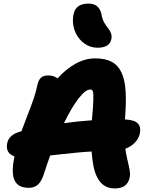

<svg xmlns="http://www.w3.org/2000/svg" viewBox="-20 -1035 820 1066"><path d="M521 -770Q481.4 -770 449.2 -793Q417 -815.9 400.1 -852.1Q383.3 -888.2 384.8 -928.2Q386.7 -973.1 408 -994.1Q429.2 -1015.1 472.2 -1015.1Q534.2 -1015.1 544.9 -948.2Q548.8 -926.8 559.6 -908Q570.3 -889.2 580.1 -877.9Q589.8 -866.7 595.9 -851.1Q602.1 -835.4 598.1 -817.9Q588.9 -770 521 -770ZM617.2 11.2Q549.8 11.2 519 -51.8Q495.1 -97.7 488.8 -193.8Q450.7 -191.9 412.4 -188.2Q374 -184.6 323.5 -179Q272.9 -173.3 258.8 -171.9Q249 -146.5 222.2 -64.9Q209 -25.9 189.5 -9Q169.9 7.8 140.1 7.8Q82 7.8 61.8 -31.5Q41.5 -70.8 59.1 -160.2Q60.1 -162.1 60.1 -167Q9.3 -184.1 20 -240.2Q29.3 -287.1 94.2 -305.2Q95.2 -305.2 96.9 -305.7Q98.6 -306.2 99.1 -306.2Q110.4 -338.4 131.6 -392.3Q152.8 -446.3 166.3 -485.4Q179.7 -524.4 187 -560.1Q192.9 -589.8 207 -603Q221.2 -616.2 247.1 -616.2Q277.3 -616.2 299.8 -600.1Q346.2 -651.9 399.9 -681.4Q453.6 -710.9 507.8 -710.9Q564.5 -710.9 600.1 -691.9Q635.7 -672.9 654.8 -631.8Q673.8 -590.8 677.5 -526.4Q681.2 -461.9 673.8 -372.1Q726.6 -369.1 744.9 -349.9Q763.2 -330.6 756.8 -295.9Q751 -266.6 729.5 -243.9Q708 -221.2 675.8 -209Q679.7 -179.2 688 -145Q696.3 -110.8 700 -89.4Q703.6 -67.9 700.2 -50.8Q688.5 11.2 617.2 11.2ZM481 -538.1Q455.1 -538.1 416.7 -489Q378.4 -439.9 335 -351.1Q407.2 -361.3 490.2 -367.2Q494.1 -408.2 496.1 -436.5Q498 -464.8 498.3 -483.9Q498.5 -502.9 498 -513.7Q497.6 -524.4 494.6 -530Q491.7 -535.6 489 -536.9Q486.3 -538.1 481 -538.1Z"/></svg>

Font: Shantell Sans Normal
Style: Italic
Weight: 800
Italic angle: -11.31°
Designer: Stephen Nixon, Anya Danilova, Shantell Martin
Foundry: Arrow Type
Version: Version 1.006;[559af2be0]